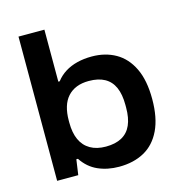

<svg xmlns="http://www.w3.org/2000/svg" viewBox="-108 -821 878 931"><g transform="rotate(-15 330.5 -356.0)"><path d="M377 12Q319 12 271.5 -9Q224 -30 193 -77H185L174 0H68V-724H198V-463H205Q224 -488 251 -505Q278 -522 312 -530.5Q346 -539 385 -539Q453 -539 505 -509.5Q557 -480 586.5 -419Q616 -358 616 -264Q616 -170 586.5 -108.5Q557 -47 503.5 -17.5Q450 12 377 12ZM340 -99Q388 -99 420 -116.5Q452 -134 467.5 -169Q483 -204 483 -256V-270Q483 -323 467.5 -358Q452 -393 420.5 -410.5Q389 -428 341 -428Q306 -428 279.5 -417.5Q253 -407 234.5 -386.5Q216 -366 207 -336Q198 -306 198 -268V-257Q198 -206 214 -171Q230 -136 262 -117.5Q294 -99 340 -99Z"/></g></svg>

Font: Archivo SemiBold SemiExpanded
Style: Regular
Weight: 600
Width: 6
Version: Version 2.001